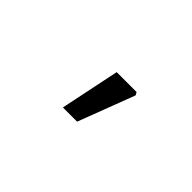

<svg xmlns="http://www.w3.org/2000/svg" viewBox="-15 -944 573 573"><g transform="rotate(45 271.0 -658.0)"><path d="M226 -564 265 -752H349L354 -743L286 -564Z"/></g></svg>

Font: Source Sans 3
Style: Regular
Weight: 400
Designer: Paul D. Hunt
Foundry: Adobe
Version: Version 3.046;hotconv 1.0.118;makeotfexe 2.5.65603